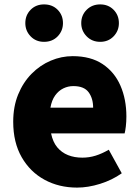

<svg xmlns="http://www.w3.org/2000/svg" viewBox="-20 -838 636 872"><path d="M330 14Q248 14 182.5 -21.5Q117 -57 78.5 -124Q40 -191 40 -285Q40 -354 62.5 -409Q85 -464 123.5 -503Q162 -542 210.5 -562.5Q259 -583 310 -583Q392 -583 446 -547Q500 -511 527 -449Q554 -387 554 -309Q554 -285 551.5 -264Q549 -243 546 -232H212Q220 -193 240 -169Q260 -145 289 -133.5Q318 -122 354 -122Q385 -122 414 -131Q443 -140 474 -158L533 -51Q489 -20 434.5 -3Q380 14 330 14ZM209 -349H403Q403 -391 382.5 -419Q362 -447 313 -447Q289 -447 267.5 -436.5Q246 -426 230.5 -404.5Q215 -383 209 -349ZM180 -648Q143 -648 119 -673Q95 -698 95 -733Q95 -769 119 -793.5Q143 -818 180 -818Q218 -818 242 -793.5Q266 -769 266 -733Q266 -698 242 -673Q218 -648 180 -648ZM435 -648Q398 -648 373.5 -673Q349 -698 349 -733Q349 -769 373.5 -793.5Q398 -818 435 -818Q472 -818 496 -793.5Q520 -769 520 -733Q520 -698 496 -673Q472 -648 435 -648Z"/></svg>

Font: Noto Sans TC Thin Black
Style: Regular
Weight: 900
Version: Version 2.004-H2;hotconv 1.0.118;makeotfexe 2.5.65603